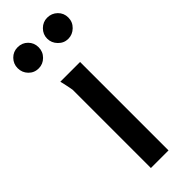

<svg xmlns="http://www.w3.org/2000/svg" viewBox="-257 -738 763 763"><g transform="rotate(-45 124.5 -357.0)"><path d="M76 -440Q76 -441 73.5 -454Q71 -467 68 -480.5Q65 -494 64 -497H175V0H76ZM100 -655Q100 -630 82.5 -612.5Q65 -595 41 -595Q16 -595 -1 -612.5Q-18 -630 -18 -655Q-18 -679 -1 -696.5Q16 -714 41 -714Q66 -714 83 -697Q100 -680 100 -655ZM267 -655Q267 -630 249 -612.5Q231 -595 207 -595Q183 -595 165.5 -613Q148 -631 148 -655Q148 -679 165.5 -696.5Q183 -714 207 -714Q232 -714 249.5 -697Q267 -680 267 -655Z"/></g></svg>

Font: Rosario SemiBold
Style: Regular
Weight: 600
Designer: Hector Gatti
Foundry: Omnibus Type
Version: Version 1.101; ttfautohint (v1.8.1.43-b0c9)